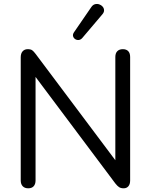

<svg xmlns="http://www.w3.org/2000/svg" viewBox="-20 -966 780 992"><path d="M125.9 6.9Q107.5 6.9 97.3 -3.8Q87.1 -14.5 87.1 -33.9V-669.7Q87.1 -690.1 97 -701Q106.9 -711.9 122.9 -711.9Q138.5 -711.9 146.3 -706.4Q154.1 -700.8 164.3 -687.1L599.7 -106.4H575.9V-671.6Q575.9 -691.1 586.1 -701.5Q596.3 -711.9 614.7 -711.9Q633 -711.9 642.7 -701.5Q652.4 -691.1 652.4 -671.6V-33.4Q652.4 -14.5 643.5 -3.8Q634.5 6.9 619 6.9Q604.5 6.9 595.2 0.9Q586 -5.2 575.8 -18.3L140.8 -599.1H163.7V-33.9Q163.7 -14.5 154 -3.8Q144.3 6.9 125.9 6.9ZM404.9 -769.4Q396.6 -760.1 386.3 -759.4Q376 -758.6 368 -764.2Q359.9 -769.8 357.5 -779Q355.1 -788.3 361.9 -798.6L451.1 -928.5Q459.4 -941.2 470.7 -944.2Q481.9 -947.2 492.7 -943.5Q503.5 -939.9 510.3 -931.8Q517.2 -923.8 517.6 -913.2Q518.1 -902.7 508.8 -891.9Z"/></svg>

Font: Nunito ExtraLight
Style: Regular
Weight: 200
Designer: Vernon Adams
Foundry: Vernon Adams
Version: Version 3.602